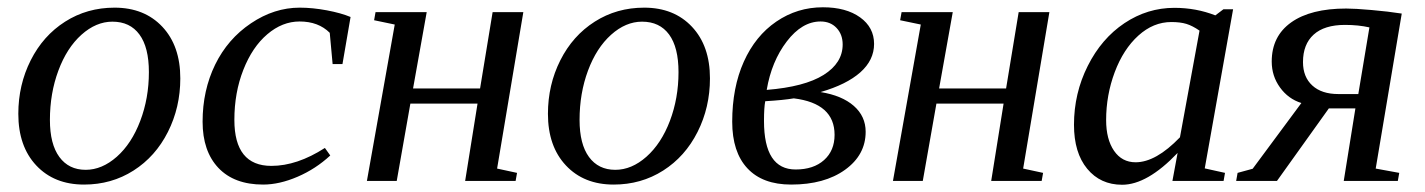

<svg xmlns="http://www.w3.org/2000/svg" viewBox="-20 -492 3875 522"><path d="M115.7 -166Q115.7 -100.1 141.4 -65.2Q167 -30.3 212.9 -30.3Q257.3 -30.3 297.6 -65.9Q337.9 -101.6 361.3 -163.3Q384.8 -225.1 384.8 -295.9Q384.8 -363.3 359.1 -398.2Q333.5 -433.1 285.6 -433.1Q241.2 -433.1 201.4 -397.5Q161.6 -361.8 138.7 -300Q115.7 -238.3 115.7 -166ZM208.5 9.8Q127.4 9.8 78.6 -42.2Q29.8 -94.2 29.8 -182.6Q29.8 -261.2 63.5 -328.1Q97.2 -395 157 -433.1Q216.8 -471.2 291.5 -471.2Q372.6 -471.2 421.4 -419.2Q470.2 -367.2 470.2 -278.8Q470.2 -200.2 436.5 -133.3Q402.8 -66.4 343 -28.3Q283.2 9.8 208.5 9.8Z M877.9 -69.3Q838.4 -32.7 789.1 -11.5Q739.7 9.8 695.3 9.8Q616.7 9.8 573.7 -35.6Q530.8 -81.1 530.8 -161.1Q530.8 -246.1 564.9 -316.2Q599.1 -386.2 662.4 -428.7Q725.6 -471.2 794.9 -471.2Q829.6 -471.2 868.7 -463.9Q907.7 -456.5 933.1 -445.8L911.1 -317.9H884.3L876.5 -402.8Q845.7 -433.6 794.4 -433.6Q747.6 -433.6 706.8 -398.9Q666 -364.3 641.6 -302.2Q617.2 -240.2 617.2 -166Q617.2 -41 717.8 -41Q787.6 -41 863.3 -89.8Z M1402.8 -459 1331.5 -33.7 1385.7 -22 1381.8 0H1244.6L1278.3 -210.4H1095.7L1058.6 0H977.5L1053.2 -425.3L997.1 -437L1001 -459H1140.1L1103 -251.5H1285.2L1319.3 -459Z M1555.7 -166Q1555.7 -100.1 1581.3 -65.2Q1606.9 -30.3 1652.8 -30.3Q1697.3 -30.3 1737.5 -65.9Q1777.8 -101.6 1801.3 -163.3Q1824.7 -225.1 1824.7 -295.9Q1824.7 -363.3 1799.1 -398.2Q1773.4 -433.1 1725.6 -433.1Q1681.2 -433.1 1641.4 -397.5Q1601.6 -361.8 1578.6 -300Q1555.7 -238.3 1555.7 -166ZM1648.4 9.8Q1567.4 9.8 1518.6 -42.2Q1469.7 -94.2 1469.7 -182.6Q1469.7 -261.2 1503.4 -328.1Q1537.1 -395 1596.9 -433.1Q1656.7 -471.2 1731.4 -471.2Q1812.5 -471.2 1861.3 -419.2Q1910.2 -367.2 1910.2 -278.8Q1910.2 -200.2 1876.5 -133.3Q1842.8 -66.4 1783 -28.3Q1723.1 9.8 1648.4 9.8Z M2333.5 -133.8Q2333.5 -70.8 2277.6 -30.5Q2221.7 9.8 2130.9 9.8Q2053.2 9.8 2012 -34.4Q1970.7 -78.6 1970.7 -161.1Q1970.7 -253.9 2002.2 -324.2Q2033.7 -394.5 2090.6 -433.3Q2147.5 -472.2 2217.3 -472.2Q2280.3 -472.2 2318.4 -444.8Q2356.4 -417.5 2356.4 -372.6Q2356.4 -328.6 2319.1 -295.4Q2281.7 -262.2 2210.9 -241.7Q2269 -232.4 2301.3 -204.1Q2333.5 -175.8 2333.5 -133.8ZM2057.1 -163.1Q2057.1 -31.2 2143.1 -31.2Q2191.9 -31.2 2220.5 -56.9Q2249 -82.5 2249 -125.5Q2249 -210.9 2138.2 -224.6Q2109.4 -219.7 2060.5 -216.8Q2057.1 -199.7 2057.1 -163.1ZM2064.5 -247.6Q2167.5 -255.9 2219.2 -288.3Q2271 -320.8 2271 -371.1Q2271 -398.4 2254.4 -416Q2237.8 -433.6 2210.9 -433.6Q2160.6 -433.6 2119.1 -379.4Q2077.6 -325.2 2064.5 -247.6Z M2833 -459 2761.7 -33.7 2815.9 -22 2812 0H2674.8L2708.5 -210.4H2525.9L2488.8 0H2407.7L2483.4 -425.3L2427.2 -437L2431.2 -459H2570.3L2533.2 -251.5H2715.3L2749.5 -459Z M3255.4 -34.2 3310.5 -22 3306.6 0H3167.5L3181.6 -76.2Q3099.1 10.3 3030.8 10.3Q2971.7 10.3 2935.8 -33.2Q2899.9 -76.7 2899.9 -152.8Q2899.9 -238.3 2937.3 -312.7Q2974.6 -387.2 3037.1 -429Q3099.6 -470.7 3172.9 -470.7Q3231.9 -470.7 3284.2 -450.2L3306.2 -466.8H3332.5ZM3241.2 -408.7Q3222.2 -421.9 3205.6 -427Q3189 -432.1 3164.6 -432.1Q3115.7 -432.1 3075 -395.3Q3034.2 -358.4 3010.7 -295.9Q2987.3 -233.4 2987.3 -165.5Q2987.3 -113.3 3008.8 -82Q3030.3 -50.8 3067.4 -50.8Q3122.6 -50.8 3188 -118.7Z M3703.1 -417.5Q3673.3 -424.3 3636.7 -424.3Q3580.6 -424.3 3551.5 -397.9Q3522.5 -371.6 3522.5 -323.2Q3522.5 -282.7 3547.9 -259.5Q3573.2 -236.3 3618.7 -236.3H3672.9ZM3633.3 0 3665 -197.3H3592.8L3451.7 0H3340.8L3344.7 -22L3385.7 -33.2L3518.1 -211.9Q3482.4 -223.1 3460 -254.2Q3437.5 -285.2 3437.5 -324.7Q3437.5 -393.6 3490.5 -431.2Q3543.5 -468.8 3640.1 -468.8Q3663.6 -468.8 3708.7 -464.8Q3753.9 -460.9 3791 -455.1L3720.2 -33.7L3784.2 -22L3780.3 0Z"/></svg>

Font: Tinos
Style: Italic
Weight: 400
Italic angle: -16.333°
Designer: Steve Matteson
Foundry: Monotype Imaging Inc.
Version: Version 1.32